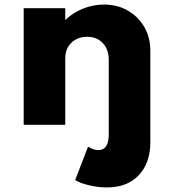

<svg xmlns="http://www.w3.org/2000/svg" viewBox="-20 -548 749 843"><path d="M449 275Q412 275 372.2 265.8Q332.5 256.5 310 242.5L366.5 96Q391 111 411.5 111Q457.5 111 457.5 42.5V-286Q457.5 -315.5 446 -338Q434.5 -360.5 413.2 -373.5Q392 -386.5 362.5 -386.5Q335 -386.5 313.2 -374.8Q291.5 -363 279 -342Q266.5 -321 266.5 -292V0H84V-512H266.5V-460Q299.5 -492 344.2 -510Q389 -528 437 -528Q495.5 -528 541.2 -501.5Q587 -475 613.5 -429.5Q640 -384 640 -326V77.5Q640 167 589.5 221Q539 275 449 275Z"/></svg>

Font: Spartan Thin ExtraBold
Style: Regular
Weight: 800
Version: Version 1.004